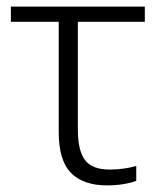

<svg xmlns="http://www.w3.org/2000/svg" viewBox="-20 -552 494 582"><path d="M305 10Q233 10 195.5 -27.5Q158 -65 158 -152V-486H13V-532H419V-486H216V-159Q216 -96 237.5 -67Q259 -38 313 -38Q333 -38 355 -41Q377 -44 393 -49V-4Q379 2 355 6Q331 10 305 10Z"/></svg>

Font: RS Noto Sans Light
Style: Regular
Weight: 300
Designer: Monotype Design Team
Foundry: Monotype Imaging Inc.
Version: Version 3.10